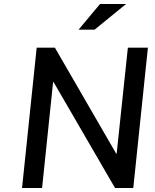

<svg xmlns="http://www.w3.org/2000/svg" viewBox="-20 -938 775 958"><path d="M245 -529 190 0H90L163 -700H254L560 -171H562L618 -700H718L645 0H554L247 -529ZM372 -790 479 -918H609L452 -790Z"/></svg>

Font: Quantico
Style: Italic
Weight: 400
Italic angle: -12°
Designer: Matt Desmond
Foundry: MADtype
Version: Version 2.002